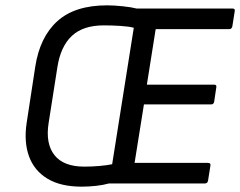

<svg xmlns="http://www.w3.org/2000/svg" viewBox="-20 -687 899 719"><path d="M286 12Q207 12 157.5 -18Q108 -48 88.5 -102Q69 -156 80 -228L112 -437Q129 -548 194.5 -607.5Q260 -667 381 -667Q407 -667 440 -663.5Q473 -660 492 -655H851Q856 -655 858 -652.5Q860 -650 859 -645L850 -588Q849 -584 846.5 -581Q844 -578 839 -578H563L530 -370H782Q792 -370 790 -360L782 -306Q780 -296 771 -296H519L484 -77H759Q770 -77 768 -67L759 -10Q757 0 747 0H388Q367 6 339.5 9Q312 12 286 12ZM296 -63Q324 -63 352.5 -65.5Q381 -68 400 -72L481 -583Q463 -588 430.5 -590Q398 -592 369 -592Q291 -592 249 -552.5Q207 -513 195 -436L162 -226Q150 -149 184 -106Q218 -63 296 -63Z"/></svg>

Font: Sofia Sans Hairline
Style: Italic
Weight: 1
Italic angle: -9°
Designer: Botio Nikoltchev, Ani Petrova
Foundry: lettersoup
Version: Version 4.102